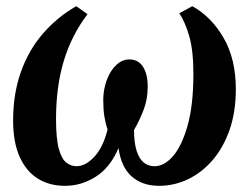

<svg xmlns="http://www.w3.org/2000/svg" viewBox="-20 -591 813 622"><path d="M191 11Q139 11 101.2 -13.2Q63.5 -37.5 43 -84.5Q22.5 -131.5 22.5 -200.5Q22.5 -287 47.5 -357.5Q72.5 -428 118.5 -481.5Q164.5 -535 227 -571L263.5 -545Q211.5 -476.5 186.5 -393.2Q161.5 -310 161.5 -205.5Q161.5 -140 171 -107.2Q180.5 -74.5 195.8 -63.5Q211 -52.5 227.5 -52.5Q257 -52.5 285.5 -83Q314 -113.5 328.5 -171.5Q321.5 -192 318 -214.5Q314.5 -237 314.5 -266.5Q314.5 -291.5 320.8 -315.2Q327 -339 338.5 -357.8Q350 -376.5 365.2 -387.5Q380.5 -398.5 399 -398.5Q428 -398.5 443.2 -374.8Q458.5 -351 458.5 -310.5Q458.5 -270 445.5 -235.8Q432.5 -201.5 414 -169.5Q414.5 -127 423 -101.2Q431.5 -75.5 446.2 -64Q461 -52.5 480.5 -52.5Q512 -52.5 540.5 -85.2Q569 -118 587.8 -184.5Q606.5 -251 606.5 -351.5Q606.5 -427 593.2 -473.2Q580 -519.5 561 -548L603 -571Q665 -536.5 704.5 -468Q744 -399.5 744 -302Q744 -228.5 723.8 -170.5Q703.5 -112.5 668.5 -72Q633.5 -31.5 588.8 -10.2Q544 11 495.5 11Q440.5 11 406.2 -19.8Q372 -50.5 364 -111.5Q337 -48 290.2 -18.5Q243.5 11 191 11Z"/></svg>

Font: Merriweather 20pt
Style: Bold Italic
Weight: 700
Italic angle: -7.8°
Version: Version 2.101